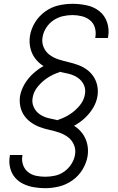

<svg xmlns="http://www.w3.org/2000/svg" viewBox="-20 -843 616 1006"><path d="M217 143Q253 143 290 134Q327 125 359.5 102Q392 79 412.5 45Q433 11 439 -25Q444 -58 437 -88.5Q430 -119 412 -143.5Q394 -168 368 -184Q398 -200 424 -224Q450 -248 468 -278Q486 -308 491 -341Q495 -368 489.5 -394.5Q484 -421 469.5 -442.5Q455 -464 434 -479Q413 -494 388 -503Q363 -512 337 -518Q311 -524 286 -532Q261 -540 240 -555.5Q219 -571 208.5 -596Q198 -621 203 -648Q207 -674 222 -697.5Q237 -721 260 -736.5Q283 -752 308.5 -758Q334 -764 360 -764Q385 -764 409 -758Q433 -752 451.5 -737Q470 -722 477 -698.5Q484 -675 480 -650Q480 -647 479 -644H545Q546 -648 547 -653Q553 -691 541 -726.5Q529 -762 500.5 -784.5Q472 -807 435 -815Q398 -823 360 -823Q323 -823 286 -814.5Q249 -806 216.5 -782.5Q184 -759 163.5 -725.5Q143 -692 137 -655Q132 -623 139 -592Q146 -561 164.5 -536.5Q183 -512 208 -497Q178 -480 152 -456Q126 -432 108.5 -402Q91 -372 85 -340Q81 -312 86.5 -285.5Q92 -259 106.5 -238Q121 -217 142 -202Q163 -187 188 -177.5Q213 -168 239 -162.5Q265 -157 290 -148.5Q315 -140 336 -124.5Q357 -109 367.5 -84Q378 -59 373 -32Q369 -7 354 16.5Q339 40 316.5 56Q294 72 268 77.5Q242 83 217 83Q192 83 168.5 78Q145 73 127 58.5Q109 44 101 21.5Q93 -1 97 -26Q98 -28 98 -31H32Q31 -27 31 -23Q26 7 33 36Q40 65 58 86.5Q76 108 102 120.5Q128 133 157.5 138Q187 143 217 143ZM284 -213Q259 -218 234 -224Q209 -230 188.5 -244Q168 -258 157 -281.5Q146 -305 151 -331Q156 -363 179 -390.5Q202 -418 231 -436.5Q260 -455 292 -465V-467Q317 -462 341.5 -456Q366 -450 387 -436Q408 -422 419 -399Q430 -376 425 -349Q420 -317 397 -289.5Q374 -262 345 -243.5Q316 -225 284 -215Z"/></svg>

Font: Iosevka Sparkle Light
Style: Italic
Weight: 300
Italic angle: -9°
Designer: Belleve Invis
Foundry: Belleve Invis
Version: Version 4.5.0; ttfautohint (v1.8.3)